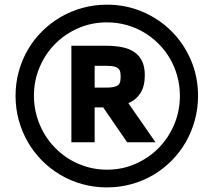

<svg xmlns="http://www.w3.org/2000/svg" viewBox="-20 -710 920 826"><path d="M439.9 96.2Q385.3 96.2 334.7 82.3Q284.2 68.4 240.5 42.7Q196.8 17.1 161.1 -18.8Q125.5 -54.7 100.1 -98.4Q74.7 -142.1 60.8 -192.6Q46.9 -243.2 46.9 -297.9Q46.9 -352.5 60.8 -402.8Q74.7 -453.1 100.1 -496.6Q125.5 -540 161.4 -575.7Q197.3 -611.3 241 -636.7Q284.7 -662.1 335 -676Q385.3 -689.9 439.9 -689.9Q522 -689.9 593.3 -659.4Q664.6 -628.9 717.8 -575.7Q771 -522.5 801.5 -451.2Q832 -379.9 832 -297.9Q832 -243.2 818.1 -192.6Q804.2 -142.1 779.1 -98.4Q753.9 -54.7 718.3 -18.8Q682.6 17.1 639.2 42.7Q595.7 68.4 545.2 82.3Q494.6 96.2 439.9 96.2ZM439.9 20Q505.9 20 563 -5.1Q620.1 -30.3 662.6 -73.5Q705.1 -116.7 729.5 -174.6Q753.9 -232.4 753.9 -297.9Q753.9 -341.3 742.9 -381.8Q731.9 -422.4 711.7 -457.3Q691.4 -492.2 662.8 -521Q634.3 -549.8 599.4 -570.6Q564.5 -591.3 524.2 -602.5Q483.9 -613.8 439.9 -613.8Q374.5 -613.8 317.1 -588.9Q259.8 -564 217.3 -521.2Q174.8 -478.5 150.4 -420.9Q126 -363.3 126 -297.9Q126 -254.4 137.2 -213.6Q148.4 -172.9 168.7 -137.7Q189 -102.5 217.5 -73.5Q246.1 -44.4 281 -23.7Q315.9 -2.9 356 8.5Q396 20 439.9 20ZM287.1 -98.1V-513.2H436Q473.1 -513.2 503.9 -507.3Q534.7 -501.5 556.6 -486.8Q578.6 -472.2 590.8 -447.8Q603 -423.3 603 -386.2Q603 -338.9 584.2 -309.6Q565.4 -280.3 532.2 -266.1L648.9 -98.1H526.9L423.8 -248H387.2V-98.1ZM387.2 -333H434.1Q456.1 -333 469 -335.7Q481.9 -338.4 488.5 -344.2Q495.1 -350.1 497.1 -359.1Q499 -368.2 499 -380.9Q499 -392.6 497.1 -401.1Q495.1 -409.7 488.5 -415.5Q481.9 -421.4 470 -424.1Q458 -426.8 438 -426.8H387.2Z"/></svg>

Font: Clear Sans
Style: Bold Italic
Weight: 700
Italic angle: -12°
Foundry: Intel Corporation
Version: Version 1.00